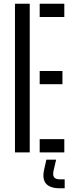

<svg xmlns="http://www.w3.org/2000/svg" viewBox="-20 -820 394 1033"><path d="M60.5 0V-800H140V0ZM193.5 -728.5V-800H326V-728.5ZM193.5 -367V-438H316V-367ZM193.5 0V-71.5H326V0ZM328 193H303Q197.5 193 216.5 97L229.5 39H282L268.5 97Q262.5 122.5 271 133.8Q279.5 145 304 145H328Z"/></svg>

Font: Big Shoulders Stencil Text
Style: Regular
Weight: 400
Designer: Patric King
Foundry: XO Type Co
Version: Version 1.000